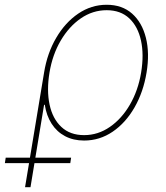

<svg xmlns="http://www.w3.org/2000/svg" viewBox="-89 -570 686 794"><path d="M14.6 204.1 93.3 -270Q106.4 -350.6 143.6 -413.8Q180.7 -477.1 234.6 -513.7Q288.6 -550.3 352.1 -550.3Q416 -550.3 457.3 -513.7Q498.5 -477.1 514.4 -413.6Q530.3 -350.1 517.1 -270Q503.9 -189.5 467.3 -125.7Q430.7 -62 377 -25.4Q323.2 11.2 258.8 11.2Q214.4 11.2 180.2 -6.8Q146 -24.9 124.5 -58.3Q103 -91.8 96.2 -136.7H93.3L37.1 204.1ZM258.8 -11.2Q316.4 -11.2 365.5 -45.2Q414.6 -79.1 448.5 -137.7Q482.4 -196.3 494.6 -270Q506.8 -343.8 494.1 -402.1Q481.4 -460.4 445.6 -494.1Q409.7 -527.8 352.1 -527.8Q294.4 -527.8 245.4 -494.1Q196.3 -460.4 162.1 -402.1Q127.9 -343.8 115.7 -270Q103.5 -196.3 116 -137.7Q128.4 -79.1 164.6 -45.2Q200.7 -11.2 258.8 -11.2ZM-68.8 104.5 -65.4 82H205.1L201.7 104.5Z"/></svg>

Font: Inter 16pt Thin
Style: Italic
Weight: 250
Italic angle: -9.3988°
Version: Version 4.001;git-66647c0bb